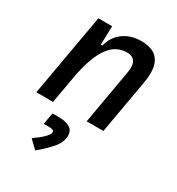

<svg xmlns="http://www.w3.org/2000/svg" viewBox="-189 -647 965 1045"><g transform="rotate(30 293.0 -124.5)"><path d="M36.6 0 127.9 -517.6H214.4L210.9 -399.9H220.7Q236.3 -460.9 282.7 -494.1Q329.1 -527.3 394 -527.3Q551.3 -527.3 518.1 -340.3L458 0H353L413.1 -344.2Q428.7 -434.6 355 -434.6Q315.9 -434.6 282.5 -412.4Q249 -390.1 222.4 -338.4Q195.8 -286.6 176.8 -198.7L141.6 0ZM189.5 277.3 139.6 229Q222.2 171.4 222.2 144Q222.2 128.4 189.5 128.4H157.7L170.4 55.7H207Q304.7 55.7 304.7 118.2Q304.7 160.6 270 200.2Q235.4 239.7 189.5 277.3Z"/></g></svg>

Font: Cascadia Mono
Style: Italic
Weight: 400
Italic angle: -10°
Monospace: yes
Designer: Aaron Bell
Foundry: Saja Typeworks
Version: Version 2404.023; ttfautohint (v1.8.4)